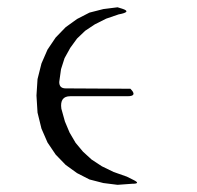

<svg xmlns="http://www.w3.org/2000/svg" viewBox="-20 -519 540 527"><path d="M315.4 -495.1Q342.8 -486.3 305.7 -479.5L271.5 -467.8L240.2 -452.1L213.9 -434.6L191.4 -413.1L172.9 -387.7L157.2 -359.4L147.5 -329.1L142.6 -293.9Q142.6 -276.4 160.2 -276.4L337.9 -275.4Q358.4 -254.9 330.1 -254.9H172.9Q143.6 -254.9 148.4 -220.7L158.2 -185.5L170.9 -155.3L187.5 -127L208 -102.5L231.4 -81.1L259.8 -62.5L292 -46.9L328.1 -34.2L345.7 -25.4Q368.2 -14.6 342.8 -14.6L302.7 -11.7L263.7 -16.6L225.6 -26.4L191.4 -43.9L160.2 -66.4L132.8 -94.7L110.4 -127.9L93.8 -166L83 -210L80.1 -256.8L83 -301.8L93.8 -344.7L110.4 -382.8L132.8 -416L160.2 -444.3L191.4 -466.8L225.6 -484.4L263.7 -494.1L302.7 -499Z"/></svg>

Font: B2 Hana
Style: Regular
Weight: 500
Version: 2020-08-05; (max)